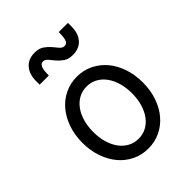

<svg xmlns="http://www.w3.org/2000/svg" viewBox="-230 -929 1059 1059"><g transform="rotate(-45 300.0 -399.0)"><path d="M300.1 10Q351.2 10 394.5 -11Q437.8 -32 469.2 -69.2Q500.6 -106.4 518.2 -157.8Q535.8 -209.1 535.8 -270Q535.8 -330.9 518.2 -382.2Q500.6 -433.6 469.2 -470.8Q437.8 -508 394.5 -529Q351.1 -550 300.2 -550Q249.2 -550 205.8 -528.9Q162.3 -507.9 131.2 -470.7Q100 -433.6 82.1 -382.2Q64.2 -330.9 64.2 -270Q64.2 -209.1 82.1 -157.8Q100 -106.4 131.1 -69.3Q162.3 -32.1 205.7 -11.1Q249.1 10 300.1 10ZM299.8 -66.4Q267 -66.4 239 -81.3Q211 -96.1 191 -123.2Q171 -150.2 159.9 -187.6Q148.8 -225 148.8 -270Q148.8 -315 159.9 -352.4Q171 -389.8 191 -416.8Q211 -443.9 239 -458.7Q267 -473.6 299.8 -473.6Q333.6 -473.6 361.4 -458.7Q389.2 -443.8 409.1 -416.8Q429.1 -389.8 440.1 -352.4Q451.2 -315 451.2 -270Q451.2 -225 440.1 -187.6Q429.1 -150.2 409.1 -123.2Q389.2 -96.2 361.4 -81.3Q333.6 -66.4 299.8 -66.4ZM124.4 -663.6H196L196.6 -684.6Q197.6 -713 205.5 -727.1Q213.4 -741.2 228 -741.2Q243.6 -741.2 255.3 -726.8Q267 -712.4 281.3 -695.4Q295.6 -678.4 316.2 -664Q336.8 -649.6 371 -649.6Q420 -649.6 447.8 -681.1Q475.6 -712.6 475.6 -766.8V-794.4H404L403.4 -773.4Q402.4 -744.6 395.2 -730.7Q388 -716.8 372.8 -716.8Q356.6 -716.8 344.9 -731.2Q333.2 -745.6 318.7 -762.6Q304.2 -779.6 283.7 -794Q263.2 -808.4 229 -808.4Q180 -808.4 152.2 -776.9Q124.4 -745.4 124.4 -691.2Z"/></g></svg>

Font: CommitMonoV142 ExtLt
Style: Regular
Weight: 200
Monospace: yes
Designer: Eigil Nikolajsen
Foundry: Eigil Nikolajsen
Version: Version 1.142